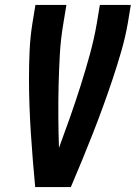

<svg xmlns="http://www.w3.org/2000/svg" viewBox="-20 -755 548 775"><path d="M122 0Q117 -54 112.5 -108.5Q108 -163 104.5 -218Q101 -273 99 -328Q97 -383 97 -438.5Q97 -494 99.5 -550Q102 -606 111 -662L123 -735H248L236 -662Q225 -598 221.5 -534.5Q218 -471 216.5 -408Q215 -345 215.5 -282.5Q216 -220 218 -158Q241 -220 263 -282.5Q285 -345 305 -408Q325 -471 342.5 -534.5Q360 -598 371 -662L383 -735H508L496 -662Q486 -605 470 -549.5Q454 -494 435.5 -438.5Q417 -383 397 -328Q377 -273 355.5 -218Q334 -163 311.5 -108.5Q289 -54 266 0Z"/></svg>

Font: Iosevka Curly XBdObl
Style: Regular
Weight: 800
Italic angle: -9°
Monospace: yes
Designer: Belleve Invis
Foundry: Belleve Invis
Version: Version 11.1.0; ttfautohint (v1.8.3)